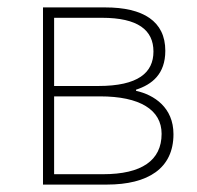

<svg xmlns="http://www.w3.org/2000/svg" viewBox="-20 -498 532 518"><path d="M96 0H268C380 0 448 -44 448 -136C448 -208 396 -242 347 -253V-256C390 -270 426 -298 426 -361C426 -441 366 -478 264 -478H96ZM126 -266V-450H255C352 -450 394 -417 394 -359C394 -302 353 -266 245 -266ZM126 -28V-238H250C357 -238 416 -202 416 -137C416 -65 362 -28 258 -28Z"/></svg>

Font: Source Sans Pro ExtraLight
Style: Regular
Weight: 200
Designer: Paul D. Hunt
Foundry: Adobe Systems Incorporated
Version: Version 3.006;hotconv 1.0.111;makeotfexe 2.5.65597